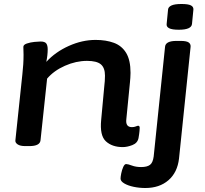

<svg xmlns="http://www.w3.org/2000/svg" viewBox="-20 -730 1027 962"><path d="M595 7Q542 7 510.5 -22Q479 -51 487 -130L503 -303Q504 -313 505 -323.5Q506 -334 506 -351Q506 -390 485.5 -407.5Q465 -425 416 -425Q361 -425 305.5 -400.5Q250 -376 216 -336L183 -27Q180 2 127 2H107Q81 2 68.5 -6.5Q56 -15 57 -26L92 -357Q95 -384 96.5 -407.5Q98 -431 98 -456Q98 -467 97.5 -476Q97 -485 97 -495Q97 -506 114.5 -512Q132 -518 152.5 -520Q173 -522 183 -522Q205 -522 212 -512Q219 -502 219 -483Q219 -454 212 -420Q258 -470 325 -500Q392 -530 459 -530Q511 -530 550.5 -515.5Q590 -501 612 -465Q634 -429 634 -365Q634 -352 633 -340Q632 -328 631 -316L613 -133Q608 -93 641 -93Q652 -93 660.5 -96.5Q669 -100 672 -100Q680 -100 680 -89Q680 -86 679 -73.5Q678 -61 674 -38Q669 -13 643 -3Q617 7 595 7ZM708 212Q678 212 649.5 206Q621 200 602.5 189Q584 178 584 165Q584 156 587.5 138.5Q591 121 597.5 106.5Q604 92 612 92Q621 92 641 99.5Q661 107 687 107Q717 107 731.5 96Q746 85 750 54L807 -496Q810 -525 864 -525H885Q914 -525 925 -517.5Q936 -510 935 -496L877 64Q869 134 824 173Q779 212 708 212ZM876 -581Q842 -581 827.5 -588.5Q813 -596 815 -610L822 -682Q823 -695 839 -702.5Q855 -710 889 -710Q923 -710 936.5 -703Q950 -696 949 -682L942 -610Q939 -581 876 -581Z"/></svg>

Font: Asap Expanded Expanded SemiBold
Style: Italic
Weight: 600
Width: 7
Italic angle: -6°
Designer: Pablo Cosgaya
Foundry: Omnibus-Type
Version: Version 3.001; ttfautohint (v1.8.4.7-5d5b)